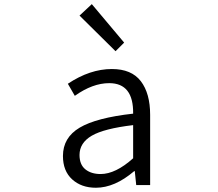

<svg xmlns="http://www.w3.org/2000/svg" viewBox="-20 -883 1040 916"><path d="M437.5 12.7Q368.2 12.7 324.2 -27.3Q280.3 -67.4 280.3 -138.7Q280.3 -226.6 359.9 -273.9Q439.5 -321.3 615.2 -340.8Q617.2 -486.3 501 -486.3Q421.9 -486.3 336.9 -425.8L303.7 -483.4Q409.2 -553.7 513.7 -553.7Q607.4 -553.7 651.9 -495.6Q696.3 -437.5 696.3 -335V0H629.9L623 -66.4H620.1Q527.3 12.7 437.5 12.7ZM460 -52.7Q531.2 -52.7 615.2 -127.9V-286.1Q475.6 -269.5 417.5 -235.4Q359.4 -201.2 359.4 -143.6Q359.4 -97.7 387.2 -75.2Q415 -52.7 460 -52.7ZM531.2 -638.7 359.4 -808.6 418 -863.3 572.3 -679.7Z"/></svg>

Font: GenEi Gothic M SemiLight
Style: Regular
Weight: 350
Designer: o_tamon (Modified); [Source Han Sans]
Ryoko NISHIZUKA  (kana & ideographs); Paul D. Hunt (Latin, Greek & Cyrillic); Wenl
Version: Version 1.1a;Original Version 1.004